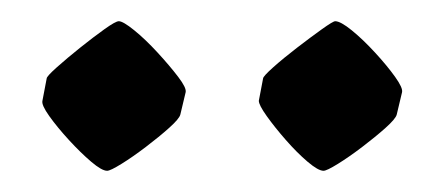

<svg xmlns="http://www.w3.org/2000/svg" viewBox="-20 -700 418 181"><path d="M228 -626Q228 -628 237.5 -636.5Q247 -645 260 -655Q273 -665 283.5 -672.5Q294 -680 296 -680Q301 -680 311.5 -671.5Q322 -663 333.5 -650.5Q345 -638 352.5 -627.5Q360 -617 359 -613L354 -592Q353 -588 343.5 -579.5Q334 -571 321.5 -561.5Q309 -552 298.5 -545.5Q288 -539 285 -539Q280 -539 270 -547.5Q260 -556 249.5 -568Q239 -580 231.5 -590.5Q224 -601 224 -605ZM24 -626Q24 -628 33.5 -636.5Q43 -645 55.5 -655Q68 -665 78.5 -672.5Q89 -680 92 -680Q96 -680 106.5 -671.5Q117 -663 128.5 -650.5Q140 -638 148 -627.5Q156 -617 155 -613L150 -592Q149 -588 139.5 -579.5Q130 -571 117.5 -561.5Q105 -552 94.5 -545.5Q84 -539 81 -539Q76 -539 66 -547.5Q56 -556 45 -568Q34 -580 26.5 -590.5Q19 -601 20 -605Z"/></svg>

Font: Grenze Gotisch
Style: Bold
Weight: 700
Designer: Renata Polastri
Foundry: Omnibus-Type
Version: Version 1.001